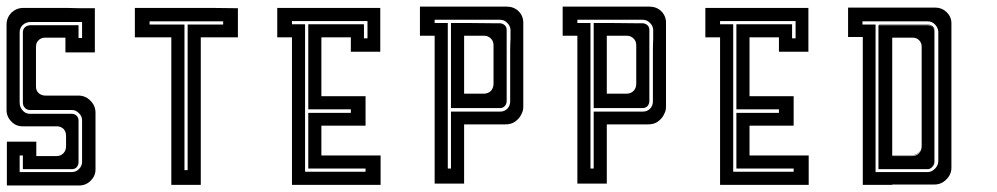

<svg xmlns="http://www.w3.org/2000/svg" viewBox="-20 -864 3043 586"><path d="M271.5 -519.5Q271.5 -519.5 271.5 -519.5Q271.5 -519.5 271.5 -518.6Q271.5 -518.6 271.5 -505.9Q271.5 -492.2 271.5 -478.5Q271.5 -478.5 271.5 -448.2Q271.5 -418 271.5 -387.7Q271.5 -387.7 271.5 -376Q271.5 -363.3 271.5 -350.6Q271.5 -350.6 271.5 -350.6Q271.5 -349.6 271.5 -346.7Q271.5 -327.1 256.8 -312.5Q242.2 -297.9 221.7 -297.9Q221.7 -297.9 221.7 -297.9Q221.7 -297.9 219.7 -297.9Q219.7 -297.9 218.8 -297.9Q218.8 -297.9 217.8 -297.9Q217.8 -297.9 185.5 -297.9Q184.6 -297.9 183.6 -297.9Q148.4 -297.9 103.5 -297.9Q80.1 -297.9 55.7 -297.9Q32.2 -297.9 12.7 -297.9Q9.8 -297.9 6.8 -297.9Q3.9 -297.9 1 -297.9Q1 -297.9 1 -328.1Q1 -357.4 1 -386.7Q1 -386.7 1 -387.7Q1 -387.7 1 -387.7Q1 -387.7 1 -402.3Q1 -417 1 -431.6Q1 -431.6 31.2 -431.6Q60.5 -431.6 90.8 -431.6Q90.8 -431.6 90.8 -417Q90.8 -402.3 90.8 -387.7Q90.8 -387.7 98.6 -387.7Q106.4 -387.7 153.3 -387.7Q165 -387.7 173.8 -396.5Q181.6 -405.3 181.6 -417Q181.6 -417 181.6 -420.9Q181.6 -424.8 181.6 -450.2Q181.6 -461.9 173.8 -470.7Q165 -478.5 153.3 -478.5Q153.3 -478.5 139.6 -478.5Q127 -478.5 48.8 -478.5Q28.3 -478.5 14.6 -493.2Q0 -507.8 0 -528.3Q0 -528.3 0 -536.1Q0 -544.9 0 -552.7Q0 -552.7 0 -555.7Q0 -557.6 0 -559.6Q0 -565.4 0 -572.3Q0 -572.3 0 -581.1Q0 -585.9 0 -601.6Q0 -618.2 0 -646.5Q0 -670.9 0 -705.1Q0 -740.2 0 -789.1Q0 -809.6 14.6 -825.2Q30.3 -839.8 50.8 -839.8Q50.8 -839.8 64.5 -839.8Q77.1 -839.8 89.8 -839.8Q89.8 -839.8 119.1 -839.8Q147.5 -839.8 184.6 -839.8Q204.1 -839.8 224.6 -838.9Q244.1 -838.9 260.7 -838.9Q262.7 -838.9 265.6 -838.9Q267.6 -838.9 269.5 -838.9Q269.5 -838.9 269.5 -809.6Q269.5 -779.3 269.5 -750Q269.5 -750 269.5 -750Q269.5 -749 269.5 -749Q269.5 -749 269.5 -734.4Q269.5 -718.8 269.5 -704.1Q269.5 -704.1 240.2 -704.1Q210 -704.1 179.7 -704.1Q179.7 -704.1 179.7 -718.8Q179.7 -734.4 179.7 -749Q179.7 -749 171.9 -749Q164.1 -749 117.2 -749Q105.5 -749 97.7 -741.2Q89.8 -733.4 89.8 -721.7Q89.8 -721.7 89.8 -716.8Q89.8 -711.9 89.8 -679.7Q89.8 -667 89.8 -647.5Q89.8 -627.9 89.8 -599.6Q89.8 -587.9 97.7 -580.1Q106.4 -572.3 118.2 -572.3Q118.2 -572.3 151.4 -572.3Q185.5 -572.3 218.8 -572.3Q241.2 -572.3 255.9 -556.6Q271.5 -542 271.5 -519.5ZM179.7 -516.6Q179.7 -516.6 182.6 -516.6Q184.6 -516.6 199.2 -516.6Q208 -516.6 213.9 -510.7Q219.7 -504.9 219.7 -496.1Q219.7 -496.1 219.7 -490.2Q219.7 -484.4 219.7 -477.5Q219.7 -477.5 221.7 -477.5Q222.7 -477.5 223.6 -477.5Q223.6 -477.5 222.7 -477.5Q221.7 -477.5 219.7 -477.5Q219.7 -477.5 219.7 -464.8Q219.7 -451.2 219.7 -369.1Q219.7 -360.4 213.9 -353.5Q208 -347.7 199.2 -347.7Q199.2 -347.7 174.8 -347.7Q150.4 -347.7 120.1 -347.7Q103.5 -347.7 86.9 -347.7Q71.3 -347.7 57.6 -347.7Q55.7 -347.7 53.7 -347.7Q51.8 -347.7 49.8 -347.7Q49.8 -347.7 49.8 -362.3Q49.8 -376 49.8 -389.6Q49.8 -389.6 46.9 -389.6Q43 -389.6 40 -389.6Q40 -389.6 40 -382.8Q40 -378.9 40 -373Q40 -356.4 40 -338.9Q40 -338.9 42 -338.9Q43 -338.9 44.9 -338.9Q44.9 -338.9 67.4 -338.9Q68.4 -338.9 69.3 -338.9Q94.7 -338.9 126 -338.9Q142.6 -338.9 160.2 -338.9Q176.8 -338.9 191.4 -338.9Q193.4 -338.9 195.3 -338.9Q197.3 -338.9 199.2 -338.9Q199.2 -338.9 199.2 -340.8Q199.2 -342.8 199.2 -343.8Q199.2 -343.8 199.2 -343.8Q199.2 -342.8 199.2 -338.9Q211.9 -338.9 220.7 -347.7Q230.5 -357.4 230.5 -370.1Q230.5 -370.1 228.5 -370.1Q226.6 -370.1 224.6 -370.1Q224.6 -370.1 226.6 -370.1Q228.5 -370.1 230.5 -370.1Q230.5 -370.1 230.5 -406.2Q230.5 -442.4 230.5 -478.5Q230.5 -478.5 230.5 -481.4Q230.5 -483.4 230.5 -497.1Q230.5 -509.8 220.7 -518.6Q211.9 -528.3 199.2 -528.3Q199.2 -528.3 192.4 -528.3Q186.5 -528.3 179.7 -528.3Q179.7 -528.3 166 -528.3Q152.3 -528.3 71.3 -528.3Q61.5 -528.3 55.7 -535.2Q49.8 -541 49.8 -551.8Q49.8 -551.8 49.8 -584Q49.8 -615.2 49.8 -656.2Q49.8 -677.7 49.8 -699.2Q49.8 -720.7 49.8 -738.3Q49.8 -741.2 49.8 -744.1Q49.8 -746.1 49.8 -749Q49.8 -749 49.8 -749Q49.8 -750 49.8 -750Q49.8 -750 49.8 -752Q49.8 -753.9 49.8 -765.6Q49.8 -775.4 56.6 -781.2Q63.5 -787.1 74.2 -787.1Q74.2 -787.1 79.1 -787.1Q85 -787.1 89.8 -787.1Q89.8 -787.1 133.8 -787.1Q176.8 -787.1 219.7 -787.1Q219.7 -787.1 219.7 -774.4Q219.7 -760.7 219.7 -748Q219.7 -748 223.6 -748Q226.6 -748 230.5 -748Q230.5 -748 230.5 -764.6Q230.5 -780.3 230.5 -796.9Q230.5 -796.9 226.6 -796.9Q223.6 -796.9 219.7 -796.9Q219.7 -796.9 176.8 -796.9Q133.8 -796.9 89.8 -796.9Q89.8 -796.9 87.9 -796.9Q85.9 -796.9 74.2 -796.9Q59.6 -796.9 49.8 -788.1Q40 -779.3 40 -765.6Q40 -765.6 40 -760.7Q40 -754.9 40 -750Q40 -750 40 -750Q40 -749 40 -749Q40 -749 40 -716.8Q40 -701.2 40 -682.6Q40 -664.1 40 -644.5Q40 -622.1 40 -600.6Q40 -579.1 40 -561.5Q40 -558.6 40 -555.7Q40 -553.7 40 -550.8Q40 -550.8 42 -550.8Q43 -550.8 44.9 -550.8Q44.9 -550.8 43.9 -550.8Q43.9 -550.8 40 -550.8Q40 -537.1 48.8 -527.3Q57.6 -516.6 71.3 -516.6Q71.3 -516.6 179.7 -516.6Z M706.1 -838.9Q706.1 -838.9 706.1 -809.6Q706.1 -779.3 706.1 -750Q706.1 -750 668 -750Q629.9 -750 592.8 -750Q592.8 -750 592.8 -677.7Q592.8 -604.5 592.8 -512.7Q592.8 -462.9 592.8 -413.1Q592.8 -364.3 592.8 -323.2Q592.8 -317.4 592.8 -311.5Q592.8 -305.7 592.8 -299.8Q592.8 -299.8 579.1 -299.8Q572.3 -299.8 562.5 -299.8Q532.2 -299.8 502.9 -299.8Q502.9 -299.8 502.9 -373Q502.9 -445.3 502.9 -537.1Q502.9 -586.9 502.9 -636.7Q502.9 -685.5 502.9 -726.6Q502.9 -732.4 502.9 -738.3Q502.9 -744.1 502.9 -750Q502.9 -750 465.8 -750Q428.7 -750 391.6 -750Q391.6 -750 391.6 -763.7Q391.6 -769.5 391.6 -780.3Q391.6 -794.9 391.6 -809.6Q391.6 -824.2 391.6 -839.8Q391.6 -839.8 428.7 -839.8Q465.8 -839.8 502.9 -839.8Q502.9 -839.8 532.2 -839.8Q562.5 -839.8 592.8 -839.8Q592.8 -839.8 629.9 -839.8Q668 -838.9 706.1 -838.9ZM436.5 -798.8Q436.5 -798.8 436.5 -797.9Q436.5 -796.9 436.5 -795.9Q436.5 -792 436.5 -789.1Q436.5 -789.1 471.7 -789.1Q506.8 -789.1 543 -789.1Q543 -789.1 543 -717.8Q543 -645.5 543 -554.7Q543 -505.9 543 -457Q543 -408.2 543 -368.2Q543 -362.3 543 -356.4Q543 -350.6 543 -344.7Q543 -344.7 543.9 -344.7Q544.9 -344.7 545.9 -344.7Q548.8 -344.7 552.7 -344.7Q552.7 -344.7 552.7 -417Q552.7 -488.3 552.7 -579.1Q552.7 -627.9 552.7 -676.8Q552.7 -725.6 552.7 -765.6Q552.7 -771.5 552.7 -777.3Q552.7 -783.2 552.7 -789.1Q552.7 -789.1 588.9 -789.1Q625 -789.1 661.1 -789.1Q661.1 -789.1 661.1 -792Q661.1 -795.9 661.1 -798.8Q661.1 -798.8 625 -798.8Q588.9 -798.8 543 -798.8Q518.6 -798.8 493.2 -798.8Q468.8 -798.8 448.2 -798.8Q445.3 -798.8 442.4 -798.8Q439.5 -798.8 436.5 -798.8Z M1050.8 -706.1Q1050.8 -706.1 1050.8 -720.7Q1050.8 -735.4 1050.8 -750Q1050.8 -750 1021.5 -750Q991.2 -750 960.9 -750Q960.9 -750 960.9 -720.7Q960.9 -692.4 960.9 -655.3Q960.9 -635.7 960.9 -616.2Q960.9 -595.7 960.9 -579.1Q960.9 -577.1 960.9 -574.2Q960.9 -572.3 960.9 -570.3Q960.9 -570.3 1005.9 -570.3Q1050.8 -570.3 1095.7 -570.3Q1095.7 -570.3 1095.7 -540Q1095.7 -509.8 1095.7 -480.5Q1095.7 -480.5 1050.8 -480.5Q1005.9 -480.5 960.9 -480.5Q960.9 -480.5 960.9 -450.2Q960.9 -419.9 960.9 -389.6Q960.9 -389.6 990.2 -389.6Q1018.6 -389.6 1055.7 -389.6Q1075.2 -389.6 1095.7 -389.6Q1115.2 -389.6 1131.8 -389.6Q1133.8 -389.6 1136.7 -389.6Q1138.7 -389.6 1141.6 -389.6Q1141.6 -389.6 1141.6 -360.4Q1141.6 -330.1 1141.6 -299.8Q1141.6 -299.8 1112.3 -299.8Q1083 -299.8 1045.9 -299.8Q1026.4 -299.8 1006.8 -299.8Q987.3 -299.8 970.7 -299.8Q967.8 -299.8 965.8 -299.8Q963.9 -299.8 960.9 -299.8Q960.9 -299.8 948.2 -299.8Q941.4 -299.8 931.6 -299.8Q901.4 -299.8 871.1 -299.8Q871.1 -299.8 871.1 -329.1Q871.1 -357.4 871.1 -394.5Q871.1 -414.1 871.1 -434.6Q871.1 -454.1 871.1 -470.7Q871.1 -472.7 871.1 -475.6Q871.1 -477.5 871.1 -480.5Q871.1 -480.5 871.1 -509.8Q871.1 -540 871.1 -570.3Q871.1 -570.3 871.1 -598.6Q871.1 -627.9 871.1 -665Q871.1 -684.6 871.1 -704.1Q871.1 -723.6 871.1 -740.2Q871.1 -743.2 871.1 -745.1Q871.1 -748 871.1 -750Q871.1 -750 856.4 -750Q840.8 -750 826.2 -750Q826.2 -750 826.2 -763.7Q826.2 -769.5 826.2 -780.3Q826.2 -794.9 826.2 -809.6Q826.2 -824.2 826.2 -839.8Q826.2 -839.8 840.8 -839.8Q855.5 -839.8 870.1 -839.8Q870.1 -839.8 900.4 -839.8Q929.7 -839.8 960 -839.8Q960 -839.8 989.3 -839.8Q1017.6 -839.8 1054.7 -839.8Q1074.2 -839.8 1094.7 -839.8Q1114.3 -839.8 1130.9 -839.8Q1132.8 -839.8 1135.7 -839.8Q1137.7 -839.8 1140.6 -839.8Q1140.6 -839.8 1140.6 -809.6Q1140.6 -780.3 1140.6 -750Q1140.6 -750 1140.6 -735.4Q1140.6 -720.7 1140.6 -706.1Q1140.6 -706.1 1110.4 -706.1Q1081.1 -706.1 1050.8 -706.1ZM1090.8 -790Q1090.8 -790 1090.8 -775.4Q1090.8 -761.7 1090.8 -747.1Q1090.8 -747.1 1094.7 -747.1Q1097.7 -747.1 1101.6 -747.1Q1101.6 -747.1 1101.6 -764.6Q1101.6 -782.2 1101.6 -799.8Q1101.6 -799.8 1099.6 -799.8Q1097.7 -799.8 1095.7 -799.8Q1095.7 -799.8 1059.6 -799.8Q1023.4 -799.8 977.5 -799.8Q953.1 -799.8 927.7 -799.8Q903.3 -799.8 882.8 -799.8Q879.9 -799.8 877 -799.8Q874 -799.8 871.1 -799.8Q871.1 -799.8 871.1 -798.8Q871.1 -797.9 871.1 -796.9Q871.1 -793 871.1 -790Q871.1 -790 884.8 -790Q897.5 -790 911.1 -790Q911.1 -790 911.1 -716.8Q911.1 -644.5 911.1 -552.7Q911.1 -502.9 911.1 -453.1Q911.1 -404.3 911.1 -363.3Q911.1 -357.4 911.1 -351.6Q911.1 -345.7 911.1 -339.8Q911.1 -339.8 913.1 -339.8Q913.1 -339.8 914.1 -339.8Q918 -339.8 920.9 -339.8Q920.9 -339.8 949.2 -339.8Q977.5 -339.8 1013.7 -339.8Q1032.2 -339.8 1051.8 -339.8Q1071.3 -339.8 1086.9 -339.8Q1088.9 -339.8 1091.8 -339.8Q1093.8 -339.8 1095.7 -339.8Q1095.7 -339.8 1095.7 -343.8Q1095.7 -346.7 1095.7 -349.6Q1095.7 -349.6 1068.4 -349.6Q1040 -349.6 1003.9 -349.6Q985.4 -349.6 965.8 -349.6Q946.3 -349.6 930.7 -349.6Q927.7 -349.6 925.8 -349.6Q923.8 -349.6 920.9 -349.6Q920.9 -349.6 920.9 -377.9Q920.9 -405.3 920.9 -439.5Q920.9 -459 920.9 -477.5Q920.9 -496.1 920.9 -510.7Q920.9 -513.7 920.9 -515.6Q920.9 -517.6 920.9 -519.5Q920.9 -519.5 964.8 -519.5Q1007.8 -519.5 1050.8 -519.5Q1050.8 -519.5 1050.8 -523.4Q1050.8 -526.4 1050.8 -530.3Q1050.8 -530.3 1007.8 -530.3Q964.8 -530.3 920.9 -530.3Q920.9 -530.3 920.9 -572.3Q920.9 -614.3 920.9 -667Q920.9 -695.3 920.9 -724.6Q920.9 -752.9 920.9 -776.4Q920.9 -780.3 920.9 -783.2Q920.9 -787.1 920.9 -790Q920.9 -790 949.2 -790Q976.6 -790 1010.7 -790Q1030.3 -790 1048.8 -790Q1067.4 -790 1082 -790Q1085 -790 1086.9 -790Q1088.9 -790 1090.8 -790Z M1577.1 -794.9Q1577.1 -794.9 1577.1 -781.2Q1577.1 -768.6 1577.1 -754.9Q1577.1 -754.9 1577.1 -746.1Q1577.1 -736.3 1577.1 -680.7Q1577.1 -656.2 1577.1 -622.1Q1577.1 -586.9 1577.1 -538.1Q1577.1 -526.4 1572.3 -517.6Q1568.4 -507.8 1560.5 -500Q1552.7 -492.2 1543.9 -488.3Q1534.2 -484.4 1522.5 -484.4Q1522.5 -484.4 1480.5 -484.4Q1438.5 -484.4 1396.5 -484.4Q1396.5 -484.4 1396.5 -455.1Q1396.5 -426.8 1396.5 -388.7Q1396.5 -369.1 1396.5 -349.6Q1396.5 -330.1 1396.5 -313.5Q1396.5 -310.5 1396.5 -308.6Q1396.5 -306.6 1396.5 -303.7Q1396.5 -303.7 1383.8 -303.7Q1377 -303.7 1367.2 -303.7Q1336.9 -303.7 1306.6 -303.7Q1306.6 -303.7 1306.6 -333Q1306.6 -361.3 1306.6 -398.4Q1306.6 -418 1306.6 -438.5Q1306.6 -458 1306.6 -474.6Q1306.6 -476.6 1306.6 -479.5Q1306.6 -481.4 1306.6 -484.4Q1306.6 -484.4 1306.6 -515.6Q1306.6 -546.9 1306.6 -578.1Q1306.6 -578.1 1306.6 -606.4Q1306.6 -635.7 1306.6 -670.9Q1306.6 -691.4 1306.6 -710Q1306.6 -729.5 1306.6 -746.1Q1306.6 -748 1306.6 -750Q1306.6 -752.9 1306.6 -754.9Q1306.6 -754.9 1292 -754.9Q1276.4 -754.9 1261.7 -754.9Q1261.7 -754.9 1261.7 -767.6Q1261.7 -774.4 1261.7 -784.2Q1261.7 -798.8 1261.7 -813.5Q1261.7 -829.1 1261.7 -843.8Q1261.7 -843.8 1276.4 -843.8Q1292 -843.8 1306.6 -843.8Q1306.6 -843.8 1336.9 -843.8Q1367.2 -843.8 1396.5 -843.8Q1396.5 -843.8 1440.4 -843.8Q1483.4 -843.8 1526.4 -843.8Q1547.9 -843.8 1562.5 -830.1Q1577.1 -815.4 1577.1 -794.9ZM1538.1 -753.9Q1538.1 -753.9 1538.1 -756.8Q1538.1 -758.8 1538.1 -773.4Q1537.1 -786.1 1527.3 -794.9Q1518.6 -803.7 1505.9 -803.7Q1505.9 -803.7 1500 -803.7Q1494.1 -803.7 1488.3 -803.7Q1488.3 -803.7 1459 -803.7Q1429.7 -803.7 1392.6 -803.7Q1372.1 -803.7 1352.5 -803.7Q1333 -803.7 1316.4 -803.7Q1313.5 -803.7 1311.5 -803.7Q1308.6 -803.7 1306.6 -803.7Q1306.6 -803.7 1306.6 -802.7Q1306.6 -801.8 1306.6 -800.8Q1306.6 -796.9 1306.6 -793.9Q1306.6 -793.9 1320.3 -793.9Q1333 -793.9 1346.7 -793.9Q1346.7 -793.9 1346.7 -722.7Q1346.7 -650.4 1346.7 -559.6Q1346.7 -510.7 1346.7 -461.9Q1346.7 -413.1 1346.7 -373Q1346.7 -367.2 1346.7 -361.3Q1346.7 -355.5 1346.7 -349.6Q1346.7 -349.6 1348.6 -349.6Q1348.6 -349.6 1349.6 -349.6Q1353.5 -349.6 1356.4 -349.6Q1356.4 -349.6 1356.4 -377.9Q1356.4 -405.3 1356.4 -441.4Q1356.4 -460 1356.4 -479.5Q1356.4 -498 1356.4 -513.7Q1356.4 -516.6 1356.4 -518.6Q1356.4 -520.5 1356.4 -523.4Q1356.4 -523.4 1400.4 -523.4Q1444.3 -523.4 1487.3 -523.4Q1487.3 -523.4 1490.2 -523.4Q1492.2 -523.4 1506.8 -523.4Q1519.5 -523.4 1528.3 -532.2Q1537.1 -541 1537.1 -554.7Q1537.1 -554.7 1537.1 -562.5Q1537.1 -570.3 1537.1 -578.1Q1537.1 -578.1 1535.2 -578.1Q1533.2 -578.1 1531.2 -578.1Q1531.2 -578.1 1533.2 -578.1Q1535.2 -578.1 1537.1 -578.1Q1537.1 -578.1 1537.1 -606.4Q1537.1 -634.8 1537.1 -670.9Q1537.1 -690.4 1537.1 -709Q1537.1 -728.5 1538.1 -745.1Q1538.1 -747.1 1538.1 -749Q1538.1 -752 1538.1 -753.9ZM1526.4 -579.1Q1526.4 -579.1 1526.4 -576.2Q1526.4 -573.2 1526.4 -555.7Q1526.4 -546.9 1520.5 -540Q1514.6 -534.2 1506.8 -534.2Q1506.8 -534.2 1500 -534.2Q1494.1 -534.2 1487.3 -534.2Q1487.3 -534.2 1487.3 -532.2Q1487.3 -530.3 1487.3 -529.3Q1487.3 -529.3 1487.3 -530.3Q1487.3 -532.2 1487.3 -534.2Q1487.3 -534.2 1444.3 -534.2Q1400.4 -534.2 1356.4 -534.2Q1356.4 -534.2 1356.4 -572.3Q1356.4 -574.2 1356.4 -576.2Q1356.4 -618.2 1356.4 -670.9Q1356.4 -700.2 1356.4 -728.5Q1356.4 -756.8 1356.4 -780.3Q1356.4 -784.2 1356.4 -787.1Q1356.4 -791 1356.4 -793.9Q1356.4 -793.9 1400.4 -793.9Q1444.3 -793 1487.3 -793Q1487.3 -793 1487.3 -794.9Q1487.3 -795.9 1487.3 -797.9Q1487.3 -797.9 1487.3 -795.9Q1487.3 -794.9 1487.3 -793Q1487.3 -793 1490.2 -793Q1492.2 -793 1504.9 -793Q1513.7 -793 1520.5 -787.1Q1526.4 -781.2 1526.4 -772.5Q1526.4 -772.5 1526.4 -765.6Q1526.4 -759.8 1526.4 -753.9Q1526.4 -753.9 1526.4 -753.9Q1526.4 -752.9 1526.4 -752.9Q1526.4 -752.9 1526.4 -724.6Q1526.4 -697.3 1526.4 -661.1Q1526.4 -641.6 1526.4 -623Q1526.4 -603.5 1526.4 -587.9Q1526.4 -585.9 1526.4 -584Q1526.4 -581.1 1526.4 -579.1ZM1486.3 -725.6Q1486.3 -738.3 1478.5 -746.1Q1469.7 -754.9 1458 -754.9Q1458 -754.9 1437.5 -754.9Q1417 -754.9 1396.5 -754.9Q1396.5 -754.9 1396.5 -728.5Q1396.5 -727.5 1396.5 -726.6Q1396.5 -697.3 1396.5 -662.1Q1396.5 -641.6 1396.5 -623Q1396.5 -603.5 1396.5 -586.9Q1396.5 -585 1396.5 -583Q1396.5 -580.1 1396.5 -578.1Q1396.5 -578.1 1400.4 -578.1Q1402.3 -578.1 1404.3 -578.1Q1412.1 -578.1 1457 -578.1Q1469.7 -578.1 1478.5 -586.9Q1486.3 -595.7 1486.3 -608.4Q1486.3 -608.4 1486.3 -613.3Q1486.3 -618.2 1486.3 -648.4Q1486.3 -662.1 1486.3 -680.7Q1486.3 -700.2 1486.3 -725.6Z M2012.7 -794.9Q2012.7 -794.9 2012.7 -781.2Q2012.7 -768.6 2012.7 -754.9Q2012.7 -754.9 2012.7 -746.1Q2012.7 -736.3 2012.7 -680.7Q2012.7 -656.2 2012.7 -622.1Q2012.7 -586.9 2012.7 -538.1Q2012.7 -526.4 2007.8 -517.6Q2003.9 -507.8 1996.1 -500Q1988.3 -492.2 1979.5 -488.3Q1969.7 -484.4 1958 -484.4Q1958 -484.4 1916 -484.4Q1874 -484.4 1832 -484.4Q1832 -484.4 1832 -455.1Q1832 -426.8 1832 -388.7Q1832 -369.1 1832 -349.6Q1832 -330.1 1832 -313.5Q1832 -310.5 1832 -308.6Q1832 -306.6 1832 -303.7Q1832 -303.7 1819.3 -303.7Q1812.5 -303.7 1802.7 -303.7Q1772.5 -303.7 1742.2 -303.7Q1742.2 -303.7 1742.2 -333Q1742.2 -361.3 1742.2 -398.4Q1742.2 -418 1742.2 -438.5Q1742.2 -458 1742.2 -474.6Q1742.2 -476.6 1742.2 -479.5Q1742.2 -481.4 1742.2 -484.4Q1742.2 -484.4 1742.2 -515.6Q1742.2 -546.9 1742.2 -578.1Q1742.2 -578.1 1742.2 -606.4Q1742.2 -635.7 1742.2 -670.9Q1742.2 -691.4 1742.2 -710Q1742.2 -729.5 1742.2 -746.1Q1742.2 -748 1742.2 -750Q1742.2 -752.9 1742.2 -754.9Q1742.2 -754.9 1727.5 -754.9Q1711.9 -754.9 1697.3 -754.9Q1697.3 -754.9 1697.3 -767.6Q1697.3 -774.4 1697.3 -784.2Q1697.3 -798.8 1697.3 -813.5Q1697.3 -829.1 1697.3 -843.8Q1697.3 -843.8 1711.9 -843.8Q1727.5 -843.8 1742.2 -843.8Q1742.2 -843.8 1772.5 -843.8Q1802.7 -843.8 1832 -843.8Q1832 -843.8 1876 -843.8Q1918.9 -843.8 1961.9 -843.8Q1983.4 -843.8 1998 -830.1Q2012.7 -815.4 2012.7 -794.9ZM1973.6 -753.9Q1973.6 -753.9 1973.6 -756.8Q1973.6 -758.8 1973.6 -773.4Q1972.7 -786.1 1962.9 -794.9Q1954.1 -803.7 1941.4 -803.7Q1941.4 -803.7 1935.5 -803.7Q1929.7 -803.7 1923.8 -803.7Q1923.8 -803.7 1894.5 -803.7Q1865.2 -803.7 1828.1 -803.7Q1807.6 -803.7 1788.1 -803.7Q1768.6 -803.7 1752 -803.7Q1749 -803.7 1747.1 -803.7Q1744.1 -803.7 1742.2 -803.7Q1742.2 -803.7 1742.2 -802.7Q1742.2 -801.8 1742.2 -800.8Q1742.2 -796.9 1742.2 -793.9Q1742.2 -793.9 1755.9 -793.9Q1768.6 -793.9 1782.2 -793.9Q1782.2 -793.9 1782.2 -722.7Q1782.2 -650.4 1782.2 -559.6Q1782.2 -510.7 1782.2 -461.9Q1782.2 -413.1 1782.2 -373Q1782.2 -367.2 1782.2 -361.3Q1782.2 -355.5 1782.2 -349.6Q1782.2 -349.6 1784.2 -349.6Q1784.2 -349.6 1785.2 -349.6Q1789.1 -349.6 1792 -349.6Q1792 -349.6 1792 -377.9Q1792 -405.3 1792 -441.4Q1792 -460 1792 -479.5Q1792 -498 1792 -513.7Q1792 -516.6 1792 -518.6Q1792 -520.5 1792 -523.4Q1792 -523.4 1835.9 -523.4Q1879.9 -523.4 1922.9 -523.4Q1922.9 -523.4 1925.8 -523.4Q1927.7 -523.4 1942.4 -523.4Q1955.1 -523.4 1963.9 -532.2Q1972.7 -541 1972.7 -554.7Q1972.7 -554.7 1972.7 -562.5Q1972.7 -570.3 1972.7 -578.1Q1972.7 -578.1 1970.7 -578.1Q1968.8 -578.1 1966.8 -578.1Q1966.8 -578.1 1968.8 -578.1Q1970.7 -578.1 1972.7 -578.1Q1972.7 -578.1 1972.7 -606.4Q1972.7 -634.8 1972.7 -670.9Q1972.7 -690.4 1972.7 -709Q1972.7 -728.5 1973.6 -745.1Q1973.6 -747.1 1973.6 -749Q1973.6 -752 1973.6 -753.9ZM1961.9 -579.1Q1961.9 -579.1 1961.9 -576.2Q1961.9 -573.2 1961.9 -555.7Q1961.9 -546.9 1956.1 -540Q1950.2 -534.2 1942.4 -534.2Q1942.4 -534.2 1935.5 -534.2Q1929.7 -534.2 1922.9 -534.2Q1922.9 -534.2 1922.9 -532.2Q1922.9 -530.3 1922.9 -529.3Q1922.9 -529.3 1922.9 -530.3Q1922.9 -532.2 1922.9 -534.2Q1922.9 -534.2 1879.9 -534.2Q1835.9 -534.2 1792 -534.2Q1792 -534.2 1792 -572.3Q1792 -574.2 1792 -576.2Q1792 -618.2 1792 -670.9Q1792 -700.2 1792 -728.5Q1792 -756.8 1792 -780.3Q1792 -784.2 1792 -787.1Q1792 -791 1792 -793.9Q1792 -793.9 1835.9 -793.9Q1879.9 -793 1922.9 -793Q1922.9 -793 1922.9 -794.9Q1922.9 -795.9 1922.9 -797.9Q1922.9 -797.9 1922.9 -795.9Q1922.9 -794.9 1922.9 -793Q1922.9 -793 1925.8 -793Q1927.7 -793 1940.4 -793Q1949.2 -793 1956.1 -787.1Q1961.9 -781.2 1961.9 -772.5Q1961.9 -772.5 1961.9 -765.6Q1961.9 -759.8 1961.9 -753.9Q1961.9 -753.9 1961.9 -753.9Q1961.9 -752.9 1961.9 -752.9Q1961.9 -752.9 1961.9 -724.6Q1961.9 -697.3 1961.9 -661.1Q1961.9 -641.6 1961.9 -623Q1961.9 -603.5 1961.9 -587.9Q1961.9 -585.9 1961.9 -584Q1961.9 -581.1 1961.9 -579.1ZM1921.9 -725.6Q1921.9 -738.3 1914.1 -746.1Q1905.3 -754.9 1893.6 -754.9Q1893.6 -754.9 1873 -754.9Q1852.5 -754.9 1832 -754.9Q1832 -754.9 1832 -728.5Q1832 -727.5 1832 -726.6Q1832 -697.3 1832 -662.1Q1832 -641.6 1832 -623Q1832 -603.5 1832 -586.9Q1832 -585 1832 -583Q1832 -580.1 1832 -578.1Q1832 -578.1 1835.9 -578.1Q1837.9 -578.1 1839.8 -578.1Q1847.7 -578.1 1892.6 -578.1Q1905.3 -578.1 1914.1 -586.9Q1921.9 -595.7 1921.9 -608.4Q1921.9 -608.4 1921.9 -613.3Q1921.9 -618.2 1921.9 -648.4Q1921.9 -662.1 1921.9 -680.7Q1921.9 -700.2 1921.9 -725.6Z M2357.4 -706.1Q2357.4 -706.1 2357.4 -720.7Q2357.4 -735.4 2357.4 -750Q2357.4 -750 2328.1 -750Q2297.9 -750 2267.6 -750Q2267.6 -750 2267.6 -720.7Q2267.6 -692.4 2267.6 -655.3Q2267.6 -635.7 2267.6 -616.2Q2267.6 -595.7 2267.6 -579.1Q2267.6 -577.1 2267.6 -574.2Q2267.6 -572.3 2267.6 -570.3Q2267.6 -570.3 2312.5 -570.3Q2357.4 -570.3 2402.3 -570.3Q2402.3 -570.3 2402.3 -540Q2402.3 -509.8 2402.3 -480.5Q2402.3 -480.5 2357.4 -480.5Q2312.5 -480.5 2267.6 -480.5Q2267.6 -480.5 2267.6 -450.2Q2267.6 -419.9 2267.6 -389.6Q2267.6 -389.6 2296.9 -389.6Q2325.2 -389.6 2362.3 -389.6Q2381.8 -389.6 2402.3 -389.6Q2421.9 -389.6 2438.5 -389.6Q2440.4 -389.6 2443.4 -389.6Q2445.3 -389.6 2448.2 -389.6Q2448.2 -389.6 2448.2 -360.4Q2448.2 -330.1 2448.2 -299.8Q2448.2 -299.8 2418.9 -299.8Q2389.6 -299.8 2352.5 -299.8Q2333 -299.8 2313.5 -299.8Q2293.9 -299.8 2277.3 -299.8Q2274.4 -299.8 2272.5 -299.8Q2270.5 -299.8 2267.6 -299.8Q2267.6 -299.8 2254.9 -299.8Q2248 -299.8 2238.3 -299.8Q2208 -299.8 2177.7 -299.8Q2177.7 -299.8 2177.7 -329.1Q2177.7 -357.4 2177.7 -394.5Q2177.7 -414.1 2177.7 -434.6Q2177.7 -454.1 2177.7 -470.7Q2177.7 -472.7 2177.7 -475.6Q2177.7 -477.5 2177.7 -480.5Q2177.7 -480.5 2177.7 -509.8Q2177.7 -540 2177.7 -570.3Q2177.7 -570.3 2177.7 -598.6Q2177.7 -627.9 2177.7 -665Q2177.7 -684.6 2177.7 -704.1Q2177.7 -723.6 2177.7 -740.2Q2177.7 -743.2 2177.7 -745.1Q2177.7 -748 2177.7 -750Q2177.7 -750 2163.1 -750Q2147.5 -750 2132.8 -750Q2132.8 -750 2132.8 -763.7Q2132.8 -769.5 2132.8 -780.3Q2132.8 -794.9 2132.8 -809.6Q2132.8 -824.2 2132.8 -839.8Q2132.8 -839.8 2147.5 -839.8Q2162.1 -839.8 2176.8 -839.8Q2176.8 -839.8 2207 -839.8Q2236.3 -839.8 2266.6 -839.8Q2266.6 -839.8 2295.9 -839.8Q2324.2 -839.8 2361.3 -839.8Q2380.9 -839.8 2401.4 -839.8Q2420.9 -839.8 2437.5 -839.8Q2439.5 -839.8 2442.4 -839.8Q2444.3 -839.8 2447.3 -839.8Q2447.3 -839.8 2447.3 -809.6Q2447.3 -780.3 2447.3 -750Q2447.3 -750 2447.3 -735.4Q2447.3 -720.7 2447.3 -706.1Q2447.3 -706.1 2417 -706.1Q2387.7 -706.1 2357.4 -706.1ZM2397.5 -790Q2397.5 -790 2397.5 -775.4Q2397.5 -761.7 2397.5 -747.1Q2397.5 -747.1 2401.4 -747.1Q2404.3 -747.1 2408.2 -747.1Q2408.2 -747.1 2408.2 -764.6Q2408.2 -782.2 2408.2 -799.8Q2408.2 -799.8 2406.2 -799.8Q2404.3 -799.8 2402.3 -799.8Q2402.3 -799.8 2366.2 -799.8Q2330.1 -799.8 2284.2 -799.8Q2259.8 -799.8 2234.4 -799.8Q2210 -799.8 2189.5 -799.8Q2186.5 -799.8 2183.6 -799.8Q2180.7 -799.8 2177.7 -799.8Q2177.7 -799.8 2177.7 -798.8Q2177.7 -797.9 2177.7 -796.9Q2177.7 -793 2177.7 -790Q2177.7 -790 2191.4 -790Q2204.1 -790 2217.8 -790Q2217.8 -790 2217.8 -716.8Q2217.8 -644.5 2217.8 -552.7Q2217.8 -502.9 2217.8 -453.1Q2217.8 -404.3 2217.8 -363.3Q2217.8 -357.4 2217.8 -351.6Q2217.8 -345.7 2217.8 -339.8Q2217.8 -339.8 2219.7 -339.8Q2219.7 -339.8 2220.7 -339.8Q2224.6 -339.8 2227.5 -339.8Q2227.5 -339.8 2255.9 -339.8Q2284.2 -339.8 2320.3 -339.8Q2338.9 -339.8 2358.4 -339.8Q2377.9 -339.8 2393.6 -339.8Q2395.5 -339.8 2398.4 -339.8Q2400.4 -339.8 2402.3 -339.8Q2402.3 -339.8 2402.3 -343.8Q2402.3 -346.7 2402.3 -349.6Q2402.3 -349.6 2375 -349.6Q2346.7 -349.6 2310.5 -349.6Q2292 -349.6 2272.5 -349.6Q2252.9 -349.6 2237.3 -349.6Q2234.4 -349.6 2232.4 -349.6Q2230.5 -349.6 2227.5 -349.6Q2227.5 -349.6 2227.5 -377.9Q2227.5 -405.3 2227.5 -439.5Q2227.5 -459 2227.5 -477.5Q2227.5 -496.1 2227.5 -510.7Q2227.5 -513.7 2227.5 -515.6Q2227.5 -517.6 2227.5 -519.5Q2227.5 -519.5 2271.5 -519.5Q2314.5 -519.5 2357.4 -519.5Q2357.4 -519.5 2357.4 -523.4Q2357.4 -526.4 2357.4 -530.3Q2357.4 -530.3 2314.5 -530.3Q2271.5 -530.3 2227.5 -530.3Q2227.5 -530.3 2227.5 -572.3Q2227.5 -614.3 2227.5 -667Q2227.5 -695.3 2227.5 -724.6Q2227.5 -752.9 2227.5 -776.4Q2227.5 -780.3 2227.5 -783.2Q2227.5 -787.1 2227.5 -790Q2227.5 -790 2255.9 -790Q2283.2 -790 2317.4 -790Q2336.9 -790 2355.5 -790Q2374 -790 2388.7 -790Q2391.6 -790 2393.6 -790Q2395.5 -790 2397.5 -790Z M2793.9 -788.1Q2751 -788.1 2663.1 -788.1Q2663.1 -788.1 2663.1 -789.1Q2707 -789.1 2793.9 -789.1Q2793.9 -791 2793.9 -793.9Q2793.9 -793.9 2793.9 -793Q2793.9 -791 2793.9 -788.1ZM2764.6 -390.6Q2744.1 -390.6 2703.1 -390.6Q2703.1 -390.6 2703.1 -389.6Q2723.6 -389.6 2764.6 -389.6Q2776.4 -389.6 2785.2 -398.4Q2793 -407.2 2793 -418.9Q2793 -419.9 2793 -419.9Q2793 -419.9 2793 -419.9Q2793 -407.2 2785.2 -399.4Q2776.4 -390.6 2764.6 -390.6ZM2833 -388.7Q2833 -388.7 2833 -388.7Q2833 -389.6 2833 -389.6Q2833 -389.6 2833 -388.7ZM2793.9 -788.1Q2793.9 -788.1 2793.9 -788.1Q2793.9 -789.1 2793.9 -789.1Q2793.9 -789.1 2796.9 -789.1Q2798.8 -789.1 2811.5 -789.1Q2820.3 -789.1 2827.1 -783.2Q2833 -777.3 2833 -767.6Q2833 -767.6 2833 -767.6Q2833 -767.6 2833 -766.6Q2833 -775.4 2826.2 -781.2Q2820.3 -788.1 2811.5 -788.1Q2811.5 -788.1 2805.7 -788.1Q2799.8 -788.1 2793.9 -788.1ZM2833 -373Q2833 -384.8 2833 -386.7Q2833 -387.7 2833 -388.7Q2833 -388.7 2833 -388.7Q2833 -383.8 2833 -373ZM2837.9 -389.6Q2836.9 -389.6 2833 -389.6Q2833 -389.6 2833 -389.6Q2835 -389.6 2837.9 -389.6ZM2832 -387.7Q2832 -387.7 2832 -385.7Q2832 -383.8 2832 -372.1Q2832 -362.3 2825.2 -355.5Q2818.4 -347.7 2810.5 -347.7Q2810.5 -347.7 2807.6 -347.7Q2805.7 -347.7 2803.7 -347.7Q2797.9 -347.7 2791 -347.7Q2791 -347.7 2748 -347.7Q2705.1 -347.7 2661.1 -347.7Q2661.1 -347.7 2661.1 -413.1Q2661.1 -416 2661.1 -418.9Q2661.1 -489.3 2661.1 -579.1Q2661.1 -627.9 2661.1 -675.8Q2661.1 -723.6 2661.1 -763.7Q2661.1 -769.5 2661.1 -775.4Q2661.1 -781.2 2661.1 -787.1Q2661.1 -787.1 2705.1 -787.1Q2749 -787.1 2793 -787.1Q2793 -787.1 2793 -789.1Q2793 -790 2793 -792Q2793 -792 2793 -791Q2793 -789.1 2793 -788.1Q2793 -788.1 2793 -788.1Q2793 -787.1 2793 -787.1Q2793 -787.1 2795.9 -787.1Q2797.9 -787.1 2810.5 -787.1Q2819.3 -787.1 2826.2 -781.2Q2832 -775.4 2832 -765.6Q2832 -765.6 2832 -760.7Q2832 -754.9 2832 -749Q2832 -749 2832 -690.4Q2832 -632.8 2832 -559.6Q2832 -519.5 2832 -479.5Q2832 -440.4 2832 -408.2Q2832 -403.3 2832 -398.4Q2832 -393.6 2832 -388.7Q2832 -388.7 2832 -388.7Q2832 -388.7 2832 -387.7ZM2793 -721.7Q2793 -733.4 2785.2 -741.2Q2777.3 -749 2766.6 -749Q2766.6 -749 2745.1 -749Q2724.6 -749 2703.1 -749Q2703.1 -749 2703.1 -749Q2703.1 -748 2703.1 -748Q2703.1 -748 2703.1 -694.3Q2703.1 -692.4 2703.1 -690.4Q2703.1 -662.1 2703.1 -628.9Q2703.1 -595.7 2703.1 -559.6Q2703.1 -520.5 2703.1 -480.5Q2703.1 -441.4 2703.1 -409.2Q2703.1 -404.3 2703.1 -399.4Q2703.1 -394.5 2703.1 -389.6Q2703.1 -389.6 2703.1 -389.6Q2703.1 -388.7 2703.1 -387.7Q2703.1 -387.7 2707 -387.7Q2709 -387.7 2710.9 -387.7Q2718.8 -387.7 2764.6 -387.7Q2776.4 -387.7 2785.2 -396.5Q2793 -405.3 2793 -417Q2793 -417 2793 -417Q2793 -418 2793 -418Q2793 -418 2793 -466.8Q2793 -515.6 2793 -578.1Q2793 -611.3 2793 -644.5Q2793 -677.7 2793 -705.1Q2793 -709 2793 -712.9Q2793 -716.8 2793 -720.7Q2793 -720.7 2793 -720.7Q2793 -721.7 2793 -721.7ZM2883.8 -793Q2883.8 -793 2883.8 -790Q2883.8 -788.1 2883.8 -785.2Q2883.8 -785.2 2883.8 -776.4Q2883.8 -766.6 2883.8 -757.8Q2883.8 -757.8 2883.8 -698.2Q2883.8 -639.6 2883.8 -564.5Q2883.8 -523.4 2883.8 -483.4Q2883.8 -443.4 2883.8 -410.2Q2883.8 -405.3 2883.8 -400.4Q2883.8 -395.5 2883.8 -390.6Q2883.8 -390.6 2883.8 -377.9Q2883.8 -365.2 2883.8 -352.5Q2883.8 -331.1 2868.2 -316.4Q2853.5 -300.8 2831.1 -300.8Q2831.1 -300.8 2818.4 -300.8Q2805.7 -300.8 2793 -300.8Q2793 -300.8 2763.7 -300.8Q2733.4 -300.8 2703.1 -300.8Q2703.1 -300.8 2703.1 -300.8Q2703.1 -300.8 2703.1 -299.8Q2703.1 -299.8 2690.4 -299.8Q2683.6 -299.8 2673.8 -299.8Q2643.6 -299.8 2613.3 -299.8Q2613.3 -299.8 2613.3 -300.8Q2613.3 -300.8 2613.3 -300.8Q2613.3 -300.8 2613.3 -331.1Q2613.3 -361.3 2613.3 -390.6Q2613.3 -390.6 2613.3 -449.2Q2613.3 -506.8 2613.3 -581.1Q2613.3 -621.1 2613.3 -660.2Q2613.3 -699.2 2613.3 -732.4Q2613.3 -737.3 2613.3 -742.2Q2613.3 -746.1 2613.3 -751Q2613.3 -751 2598.6 -751Q2583 -751 2568.4 -751Q2568.4 -751 2568.4 -764.6Q2568.4 -771.5 2568.4 -781.2Q2568.4 -795.9 2568.4 -810.5Q2568.4 -825.2 2568.4 -840.8Q2568.4 -840.8 2585.9 -840.8Q2603.5 -840.8 2621.1 -840.8Q2621.1 -840.8 2648.4 -840.8Q2676.8 -840.8 2711.9 -840.8Q2730.5 -840.8 2750 -840.8Q2768.6 -840.8 2784.2 -840.8Q2786.1 -840.8 2789.1 -840.8Q2791 -840.8 2793 -840.8Q2793 -840.8 2807.6 -840.8Q2821.3 -840.8 2835 -840.8Q2854.5 -840.8 2869.1 -827.1Q2883.8 -812.5 2883.8 -793ZM2843.8 -389.6Q2843.8 -389.6 2843.8 -448.2Q2843.8 -505.9 2843.8 -579.1Q2843.8 -619.1 2843.8 -658.2Q2843.8 -697.3 2843.8 -730.5Q2843.8 -735.4 2843.8 -740.2Q2843.8 -744.1 2843.8 -749Q2843.8 -749 2843.8 -751Q2843.8 -753.9 2843.8 -767.6Q2842.8 -780.3 2833 -790Q2824.2 -798.8 2811.5 -798.8Q2811.5 -798.8 2805.7 -798.8Q2799.8 -798.8 2793.9 -798.8Q2793.9 -798.8 2764.6 -798.8Q2735.4 -798.8 2698.2 -798.8Q2677.7 -798.8 2658.2 -798.8Q2638.7 -798.8 2622.1 -798.8Q2619.1 -798.8 2617.2 -798.8Q2614.3 -798.8 2612.3 -798.8Q2612.3 -798.8 2612.3 -797.9Q2612.3 -796.9 2612.3 -795.9Q2612.3 -792 2612.3 -789.1Q2612.3 -789.1 2626 -789.1Q2638.7 -789.1 2652.3 -789.1Q2652.3 -789.1 2652.3 -717.8Q2652.3 -645.5 2652.3 -554.7Q2652.3 -505.9 2652.3 -457Q2652.3 -408.2 2652.3 -368.2Q2652.3 -362.3 2652.3 -356.4Q2652.3 -350.6 2652.3 -344.7Q2652.3 -344.7 2652.3 -342.8Q2652.3 -340.8 2652.3 -338.9Q2652.3 -338.9 2674.8 -338.9Q2697.3 -338.9 2726.6 -338.9Q2742.2 -338.9 2756.8 -338.9Q2772.5 -338.9 2785.2 -338.9Q2787.1 -338.9 2789.1 -338.9Q2791 -338.9 2792 -338.9Q2792 -338.9 2793 -338.9Q2793.9 -338.9 2794.9 -338.9Q2796.9 -338.9 2811.5 -338.9Q2824.2 -338.9 2834 -349.6Q2843.8 -359.4 2843.8 -373Q2843.8 -373 2843.8 -378.9Q2843.8 -384.8 2843.8 -389.6ZM2837.9 -388.7Q2836.9 -388.7 2833 -388.7Q2833 -388.7 2833 -388.7Q2835 -388.7 2837.9 -388.7ZM2833 -750Q2833 -719.7 2833 -659.2Q2833 -569.3 2833 -389.6Q2833 -389.6 2833 -389.6Q2833 -509.8 2833 -749Q2833 -749 2833 -749Q2833 -754.9 2833 -766.6Q2833 -766.6 2833 -766.6Q2833 -761.7 2833 -750Q2833 -750 2833 -750ZM2833 -373Q2833 -373 2833 -373Q2833 -373 2833 -372.1Q2833 -362.3 2826.2 -355.5Q2819.3 -347.7 2811.5 -347.7Q2811.5 -347.7 2808.6 -347.7Q2807.6 -347.7 2804.7 -347.7Q2798.8 -347.7 2792 -347.7Q2792 -347.7 2749 -347.7Q2706.1 -347.7 2662.1 -347.7Q2662.1 -347.7 2662.1 -348.6Q2662.1 -348.6 2662.1 -348.6Q2662.1 -348.6 2706.1 -348.6Q2749 -348.6 2792 -348.6Q2792 -348.6 2798.8 -348.6Q2804.7 -348.6 2811.5 -348.6Q2819.3 -348.6 2826.2 -356.4Q2833 -363.3 2833 -373Z"/></svg>

Font: Reach
Style: Inline
Weight: 400
Designer: Billy Harris
Version: Version 1.0